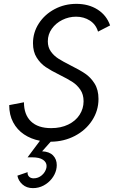

<svg xmlns="http://www.w3.org/2000/svg" viewBox="-20 -720 585 986"><path d="M341.3 -384.8Q388.7 -361.3 417.2 -342Q445.8 -322.8 465.8 -290.8Q485.8 -258.8 485.8 -211.9Q485.8 -151.9 453.1 -101.6Q420.4 -51.3 364.3 -22Q308.1 7.3 240.2 7.8L196.3 57.1Q233.4 58.6 252.4 78.1Q271.5 97.7 271.5 127.9Q271.5 139.6 268.6 151.9Q262.7 176.3 245.8 197.8Q229 219.2 203.9 232.7Q178.7 246.1 148.9 246.1Q116.7 246.1 95.5 227.3Q74.2 208.5 69.3 182.1L121.6 164.1Q120.6 178.2 129.2 187Q137.7 195.8 152.8 195.8Q176.3 195.8 194.6 180.2Q212.9 164.6 218.3 142.1Q219.2 138.7 219.2 132.3Q219.2 113.3 200.9 100.6Q182.6 87.9 145 87.9H121.6L185.1 2.9Q139.2 -5.9 103.5 -29.8Q67.9 -53.7 47.6 -91.8Q27.3 -129.9 27.3 -180.2L103 -194.8Q103 -131.3 138.9 -96.7Q174.8 -62 242.7 -62Q292.5 -62 330.3 -80.3Q368.2 -98.6 388.7 -130.4Q409.2 -162.1 409.2 -200.2Q409.2 -234.9 392.8 -259Q376.5 -283.2 352.5 -298.8Q328.6 -314.5 287.1 -335Q241.7 -357.4 214.6 -375.7Q187.5 -394 168.5 -424.1Q149.4 -454.1 149.4 -498Q149.4 -553.2 179.4 -599.6Q209.5 -646 260.5 -673.1Q311.5 -700.2 372.1 -700.2Q435.1 -700.2 481.2 -670.9Q527.3 -641.6 545.4 -589.4L483.4 -557.6Q472.7 -594.2 441.7 -614.3Q410.6 -634.3 370.6 -634.3Q333.5 -634.3 300 -617.7Q266.6 -601.1 246.1 -572.3Q225.6 -543.5 225.6 -507.8Q225.6 -477.5 241 -455.8Q256.3 -434.1 279.1 -419.4Q301.8 -404.8 341.3 -384.8Z"/></svg>

Font: Acari Sans
Style: Italic
Weight: 400
Italic angle: -13°
Designer: Alfredo Marco Pradil and Stefan Peev
Foundry: Hanken Design Co.
Version: Version 1.045;January 11, 2019;FontCreator 11.5.0.2425 64-bi